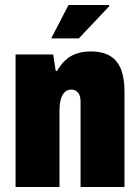

<svg xmlns="http://www.w3.org/2000/svg" viewBox="-20 -745 556 765"><path d="M42 0V-528H192L202 -462H207Q222 -488 241 -505.5Q260 -523 285 -531.5Q310 -540 341 -540Q391 -540 420.5 -521Q450 -502 463 -466.5Q476 -431 476 -381V0H301V-339Q301 -350 299 -359Q297 -368 292 -374.5Q287 -381 280 -384.5Q273 -388 264 -388Q247 -388 236.5 -376.5Q226 -365 221.5 -346.5Q217 -328 217 -305V0ZM184 -592 253 -725H414L416 -721L294 -592Z"/></svg>

Font: Archivo Condensed Black
Style: Regular
Weight: 900
Width: 3
Designer: Hector Gatti
Foundry: Omnibus-Type
Version: Version 2.001